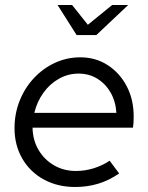

<svg xmlns="http://www.w3.org/2000/svg" viewBox="-20 -738 592 767"><path d="M280 9Q210 9 155 -21Q100 -51 69 -104.5Q38 -158 38 -226Q38 -284 58.5 -335.5Q79 -387 115.5 -426Q152 -465 199.5 -487Q247 -509 301 -509Q362 -509 410 -478Q458 -447 486 -394Q514 -341 514 -273Q514 -263 513.5 -251.5Q513 -240 511 -228H110Q111 -178 134 -139Q157 -100 196 -77.5Q235 -55 283 -55Q320 -55 355 -66Q390 -77 418 -96L456 -45Q415 -17 372 -4Q329 9 280 9ZM117 -287H445Q442 -333 422 -368Q402 -403 369 -423.5Q336 -444 294 -444Q252 -444 215.5 -423.5Q179 -403 153.5 -367.5Q128 -332 117 -287ZM286 -598 210 -718H268L331 -639L428 -718H492L365 -598Z"/></svg>

Font: Red Hat Display
Style: Italic
Weight: 300
Italic angle: -12°
Designer: Pentagram, MCKL
Foundry: Pentagram, MCKL
Version: Version 1.023